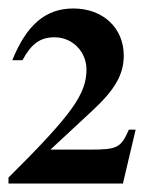

<svg xmlns="http://www.w3.org/2000/svg" viewBox="-20 -708 340 453"><path d="M300 -402H284C265 -359 257 -355 191 -355H99L198 -447C252 -497 272 -533 272 -577C272 -642 223 -688 153 -688C88 -688 43 -650 9 -566H33C54 -605 75 -620 109 -620C151 -620 184 -586 184 -544C184 -486 150 -438 0 -289V-275H270Z"/></svg>

Font: XITS
Style: Bold
Weight: 700
Designer: MicroPress Inc., with final additions and corrections provided by Coen Hoffman, Elsevier (retired)
Version: Version 1.302